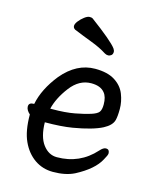

<svg xmlns="http://www.w3.org/2000/svg" viewBox="-112 -796 724 896"><g transform="rotate(15 250.0 -347.5)"><path d="M230 24Q180 24 141 -3Q102 -30 79.5 -79Q57 -128 57 -207Q38 -224 38 -241Q38 -260 63 -260H64Q79 -335 139 -410Q208 -492 297 -492Q357 -492 392.5 -469.5Q428 -447 442 -411.5Q456 -376 456 -340.5Q456 -305 451 -286Q444 -259 406 -239Q360 -215 266 -199Q212 -190 134 -190Q135 -120 162.5 -83.5Q190 -47 230 -47Q340 -47 413 -128Q429 -146 441 -146Q451 -146 455 -140.5Q459 -135 459 -126.5Q459 -118 445 -94Q417 -41 333 3Q291 24 230 24ZM360 -591Q360 -579 353 -573.5Q346 -568 338 -568Q329 -568 321 -573Q290 -593 247.5 -609Q205 -625 159 -644Q149 -650 149 -660Q149 -670 159.5 -683.5Q170 -697 184.5 -708Q199 -719 209.5 -719Q220 -719 224 -716Q332 -636 354 -606Q360 -597 360 -591ZM150 -258Q215 -258 259.5 -266.5Q304 -275 332.5 -284Q361 -293 369.5 -304.5Q378 -316 378 -341Q378 -378 362 -397Q342 -422 297 -422Q239 -422 197 -367Q155 -312 142 -258Z"/></g></svg>

Font: Moon Stars Kai HW
Style: Bold
Weight: 700
Designer: GuiWonder
Version: Version 1.101